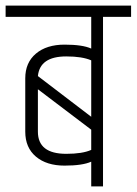

<svg xmlns="http://www.w3.org/2000/svg" viewBox="-40 -664 487 684"><path d="M-20 -644H427V-604H327V0H285V-88Q254 -74 190 -74Q126 -74 88 -106Q50 -138 50 -195V-385Q50 -441 88 -473Q126 -505 190 -505Q254 -505 285 -491V-604H-20ZM196 -463Q102 -463 95 -393L285 -248V-449Q253 -463 196 -463ZM95 -195Q95 -116 196 -116Q254 -116 285 -130V-202L95 -346Z"/></svg>

Font: Khand Light
Style: Regular
Weight: 300
Designer: Devanagari: Sanchit Sawaria, Jyotish Sonowal; Latin: Satya Rajpurohit
Foundry: Indian Type Foundry
Version: Version 1.101;PS 1.0;hotconv 1.0.78;makeotf.lib2.5.61930; tt